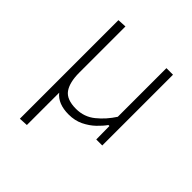

<svg xmlns="http://www.w3.org/2000/svg" viewBox="-189 -625 949 949"><g transform="rotate(45 285.0 -151.0)"><path d="M99 194.5V-494.5L145.5 -497V-174.5Q145.5 -106 170.2 -71Q195 -36 260.5 -36Q317.5 -36 360.2 -70.8Q403 -105.5 434.5 -154.5V-494.5H480.5V0H438.5Q438.5 -23 438 -46.5Q437.5 -70 437.5 -93H430.5Q415.5 -71.5 390.8 -47.8Q366 -24 331.8 -7.2Q297.5 9.5 254.5 9.5Q180 9.5 145.5 -34V192Z"/></g></svg>

Font: Heraclito ExtraLight
Style: Regular
Weight: 200
Designer: Kostas Bartsokas (font) & Cristiano Sobral (main changes)
Foundry: Kostas Bartsokas (font) & Cristiano Sobral (main changes)
Version: Version 1.00;July 8, 2020;FontCreator 13.0.0.2655 64-bit